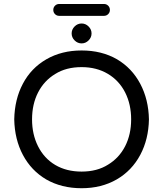

<svg xmlns="http://www.w3.org/2000/svg" viewBox="-20 -950 833 980"><path d="M215.8 -34.2Q139.6 -79.1 97.2 -158.7Q54.7 -238.3 52.7 -340.8Q54.7 -443.4 96.7 -522.5Q138.7 -602.5 216.8 -647.5Q294.9 -692.4 396.5 -692.4Q499 -692.4 577.1 -647.5Q653.3 -602.5 695.8 -522.5Q738.3 -442.4 740.2 -340.8Q738.3 -239.3 696.3 -160.2Q653.3 -79.1 575.7 -34.2Q498 10.7 396.5 10.7Q293.9 10.7 215.8 -34.2ZM173.8 -204.1Q205.1 -141.6 262.2 -107.9Q319.3 -74.2 396.5 -74.2Q475.6 -74.2 531.2 -109.4Q587.9 -143.6 618.7 -203.6Q649.4 -263.7 649.4 -340.8Q649.4 -417 619.1 -477.5Q587.9 -539.1 530.3 -573.2Q472.7 -607.4 396.5 -607.4Q317.4 -607.4 261.7 -572.3Q205.1 -538.1 174.3 -478Q143.6 -418 143.6 -340.8Q143.6 -264.6 173.8 -204.1ZM282.2 -929.7H510.7Q523.4 -929.7 532.2 -920.9Q541 -912.1 541 -899.4Q541 -886.7 532.2 -877.9Q523.4 -869.1 510.7 -869.1H282.2Q269.5 -869.1 260.7 -877.9Q252 -886.7 252 -899.4Q252 -912.1 260.7 -920.9Q269.5 -929.7 282.2 -929.7ZM396.5 -830.1Q417 -830.1 432.1 -814.9Q447.3 -799.8 447.3 -779.3Q447.3 -758.8 432.1 -743.7Q417 -728.5 396.5 -728.5Q376 -728.5 360.8 -743.7Q345.7 -758.8 345.7 -779.3Q345.7 -799.8 360.8 -814.9Q376 -830.1 396.5 -830.1Z"/></svg>

Font: jf-openhuninn-2.0
Style: Regular
Weight: 400
Designer: [Kosugi Maru]
Designed by MOTOYA      

[Varela Round]
Joe Prince (Latin component); Avraham Cornfeld (Hebrew component)
Foundry: justfont CO.,LTD.
Version: 2.0